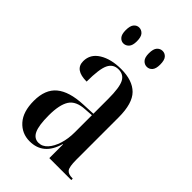

<svg xmlns="http://www.w3.org/2000/svg" viewBox="-228 -829 921 921"><g transform="rotate(45 232.0 -369.0)"><path d="M161 10Q108 10 73 -29Q38 -68 38 -142Q38 -219 82.5 -256Q127 -293 218 -297L284 -300V-401Q284 -477 269 -506.5Q254 -536 219 -536Q183 -536 167.5 -503.5Q152 -471 152 -386Q71 -386 71 -444Q71 -492 115 -519Q159 -546 227 -546Q304 -546 343 -507Q382 -468 382 -373V-86Q382 -38 392.5 -24Q403 -10 431 -10H434V0H285V-93H283Q254 10 161 10ZM196 -15Q222 -15 241.5 -36.5Q261 -58 272.5 -94Q284 -130 284 -175V-290L241 -287Q182 -284 160 -249.5Q138 -215 138 -143Q138 -75 152 -45Q166 -15 196 -15ZM306 -640Q290 -640 278.5 -652.5Q267 -665 267 -693Q267 -723 278.5 -735.5Q290 -748 306 -748Q322 -748 333 -735.5Q344 -723 344 -693Q344 -665 333 -652.5Q322 -640 306 -640ZM147 -640Q132 -640 121 -652.5Q110 -665 110 -693Q110 -723 121 -735.5Q132 -748 147 -748Q163 -748 174.5 -735.5Q186 -723 186 -693Q186 -665 174.5 -652.5Q163 -640 147 -640Z"/></g></svg>

Font: Noto Serif Display ExtraCondensed Medium
Style: Regular
Weight: 500
Width: 2
Designer: Monotype Design Team
Foundry: Monotype Imaging Inc.
Version: Version 2.009